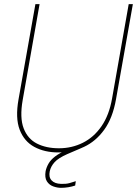

<svg xmlns="http://www.w3.org/2000/svg" viewBox="-20 -720 658 922"><path d="M260 12Q194 12 145 -14.5Q96 -41 74.5 -97Q53 -153 69 -243L150 -700H170L89 -240Q74 -155 93.5 -104Q113 -53 157.5 -30.5Q202 -8 263 -8Q325 -8 378 -34.5Q431 -61 467.5 -114Q504 -167 518 -246L598 -700H618L537 -243Q521 -153 480.5 -97Q440 -41 383 -14.5Q326 12 260 12ZM273 182Q255 182 235.5 175Q216 168 205 150.5Q194 133 199 102Q203 83 213.5 65Q224 47 245 31Q266 15 299 1L364 -26L373 -10L303 20Q260 39 242 59Q224 79 219 102Q213 130 227.5 146Q242 162 273 163Q296 164 313 159.5Q330 155 344 150L341 171Q326 176 308.5 179Q291 182 273 182Z"/></svg>

Font: DM Sans 9pt Thin
Style: Italic
Weight: 250
Italic angle: -10°
Version: Version 4.004;gftools[0.9.30]